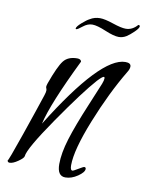

<svg xmlns="http://www.w3.org/2000/svg" viewBox="-73 -594 519 679"><g transform="rotate(10 186.0 -254.0)"><path d="M360 -372Q309 -287 265 -177Q221 -67 221 -12Q221 6 229 6Q232 6 248.5 -4Q265 -14 268 -14Q274 -14 274 -8Q274 4 252 19Q230 34 208 34Q179 34 179 -9Q179 -48 195 -100Q211 -152 245 -233Q279 -314 279 -315Q284 -328 284 -335Q284 -340 281 -340Q276 -340 259 -322Q216 -274 136 -158Q56 -42 54 -15Q53 -8 35 4.5Q17 17 5 17Q-2 17 -3 10Q-1 13 34.5 -90Q70 -193 85 -239Q89 -251 89 -257Q89 -261 87.5 -264.5Q86 -268 86 -270Q86 -274 89 -283Q112 -347 128 -367.5Q144 -388 177 -388Q190 -388 192 -379Q110 -211 94 -139Q259 -405 347 -405Q367 -405 367 -392Q367 -383 360 -372ZM155 -489Q153 -489 153 -491Q153 -498 169.5 -512.5Q186 -527 196 -532Q212 -542 232 -542Q249 -542 280 -531.5Q311 -521 327 -521Q351 -521 369 -542Q375 -542 375 -538Q375 -531 360.5 -517Q346 -503 335 -496Q322 -488 308 -488Q290 -488 258 -501.5Q226 -515 209 -515Q192 -515 176 -502Q160 -489 155 -489Z"/></g></svg>

Font: Bilbo Swash Caps
Style: Regular
Weight: 400
Designer: Robert E. Leuschke
Foundry: Robert E. Leuschke
Version: Version 1.002